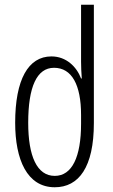

<svg xmlns="http://www.w3.org/2000/svg" viewBox="-20 -780 478 810"><path d="M211 10C312 10 376 -74 376 -261V-760H322V-520C322 -498 323 -476 325 -449H322C303 -499 259 -542 197 -542C99 -542 44 -444 44 -262C44 -107 94 10 211 10ZM211 -38C136 -38 99 -121 99 -262C99 -413 135 -494 208 -494C283 -494 322 -422 322 -295V-258C322 -118 284 -38 211 -38Z"/></svg>

Font: Noto Sans Georgian ExtraCondensed Light
Style: Regular
Weight: 300
Width: 2
Designer: Monotype Design Team, Akaki Razmadze
Foundry: Google LLC
Version: Version 2.005